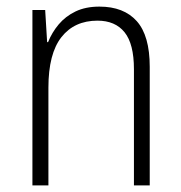

<svg xmlns="http://www.w3.org/2000/svg" viewBox="-20 -561 548 581"><path d="M280.8 -541Q354.5 -541 393.8 -497.1Q433.1 -453.1 433.1 -358.9V0H385.3V-351.6Q385.3 -428.2 356.9 -463.4Q328.6 -498.5 274.9 -498.5Q205.1 -498.5 165.8 -448.5Q126.5 -398.4 126.5 -295.9V0H78.1V-530.8H116.7L122.6 -433.6H125.5Q137.2 -462.9 157.7 -487.3Q178.2 -511.7 208.7 -526.4Q239.3 -541 280.8 -541Z"/></svg>

Font: Open Sans SemiCondensed Light
Style: Regular
Weight: 300
Width: 4
Designer: Monotype Design Team
Foundry: Monotype Imaging Inc.
Version: Version 3.000